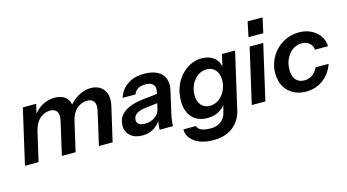

<svg xmlns="http://www.w3.org/2000/svg" viewBox="-98 -1118 3107 1718"><g transform="rotate(-15 1456.0 -259.0)"><path d="M9 0 126 -510H249L222 -390H225L135 0ZM351 0 421 -306Q434 -362 415.5 -390.5Q397 -419 353 -419Q299 -419 257 -381.5Q215 -344 199 -276L214 -400Q246 -455 302 -487.5Q358 -520 421 -520Q502 -520 538.5 -470.5Q575 -421 551 -316L478 0ZM694 0 764 -306Q777 -362 758.5 -390.5Q740 -419 696 -419Q642 -419 599.5 -381Q557 -343 541 -275L539 -396Q581 -454 639.5 -487Q698 -520 755 -520Q809 -520 845.5 -494.5Q882 -469 895 -423.5Q908 -378 894 -316L821 0Z M1257 0Q1256 -15 1259 -38.5Q1262 -62 1268 -93H1265L1320 -334Q1327 -362 1319.5 -382.5Q1312 -403 1291.5 -414Q1271 -425 1238 -425Q1193 -425 1165.5 -407.5Q1138 -390 1130 -361H1011Q1033 -434 1095.5 -477Q1158 -520 1250 -520Q1324 -520 1372 -495Q1420 -470 1438 -423Q1456 -376 1440 -310L1390 -90Q1386 -70 1383 -43Q1380 -16 1381 0ZM1095 10Q1027 10 986 -26Q945 -62 945 -119Q945 -174 974 -211.5Q1003 -249 1056 -271Q1109 -293 1183 -301L1338 -318L1320 -238L1179 -221Q1129 -215 1100 -194.5Q1071 -174 1071 -138Q1071 -112 1090.5 -99Q1110 -86 1145 -86Q1200 -86 1238 -114Q1276 -142 1285 -179L1281 -99Q1251 -50 1205.5 -20Q1160 10 1095 10Z M1696 215Q1631 215 1578.5 195.5Q1526 176 1494.5 139.5Q1463 103 1462 52H1579Q1586 79 1616.5 93Q1647 107 1703 107Q1759 107 1797.5 78.5Q1836 50 1849 -6L1871 -98L1879 -92Q1855 -43 1808 -16.5Q1761 10 1699 10Q1610 10 1558.5 -45Q1507 -100 1507 -199Q1507 -265 1528 -323Q1549 -381 1587.5 -425Q1626 -469 1676 -494.5Q1726 -520 1783 -520Q1834 -520 1871 -501Q1908 -482 1928 -449.5Q1948 -417 1946 -375L1939 -372L1970 -510H2092L1974 6Q1952 105 1881.5 160Q1811 215 1696 215ZM1748 -90Q1776 -90 1801.5 -100.5Q1827 -111 1847 -129.5Q1867 -148 1882 -173Q1897 -198 1904.5 -226.5Q1912 -255 1912 -285Q1912 -345 1881.5 -379Q1851 -413 1801 -413Q1754 -413 1717 -385.5Q1680 -358 1659 -313.5Q1638 -269 1638 -217Q1638 -158 1668 -124Q1698 -90 1748 -90Z M2110 0 2227 -510H2353L2236 0ZM2239 -594 2268 -733H2406L2376 -594Z M2613 10Q2545 10 2494 -18.5Q2443 -47 2414.5 -98.5Q2386 -150 2386 -218Q2386 -268 2401 -313Q2416 -358 2443.5 -396Q2471 -434 2508.5 -461.5Q2546 -489 2590.5 -504Q2635 -519 2685 -519Q2731 -519 2771 -505Q2811 -491 2841 -465.5Q2871 -440 2888 -405.5Q2905 -371 2905 -332H2784Q2783 -356 2770 -375.5Q2757 -395 2734.5 -406.5Q2712 -418 2681 -418Q2653 -418 2628.5 -408Q2604 -398 2583.5 -379Q2563 -360 2548 -335Q2533 -310 2525 -280Q2517 -250 2517 -217Q2517 -156 2545 -123.5Q2573 -91 2623 -91Q2664 -91 2696 -113Q2728 -135 2749 -178H2870Q2839 -90 2770.5 -40Q2702 10 2613 10Z"/></g></svg>

Font: Instrument Sans SemiBold
Style: Italic
Weight: 600
Italic angle: -13°
Designer: Rodrigo Fuenzalida
Foundry: fragTYPE
Version: Version 1.000;gftools[0.9.28]